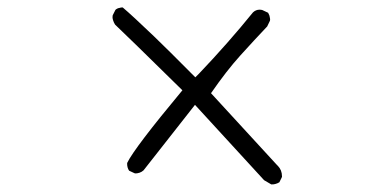

<svg xmlns="http://www.w3.org/2000/svg" viewBox="-20 -603 1040 514"><path d="M706.1 -109.4Q707.5 -109.4 709 -109.4Q710.4 -109.4 712.9 -109.6Q715.3 -109.9 718.3 -110.8Q723.6 -112.3 728 -115.2L734.9 -129.4Q734.9 -130.4 734.9 -130.9Q734.9 -147.9 723.6 -159.2L721.2 -161.6L544.9 -353.5Q586.4 -413.6 623.5 -454.6Q660.6 -495.6 695.3 -532.2L702.6 -547.4Q703.1 -548.8 703.1 -550Q703.1 -551.3 702.9 -553.2Q702.6 -555.2 702.1 -557.4Q701.7 -559.6 701.2 -561.5Q699.7 -565.4 697.8 -568.8L682.1 -576.2Q678.2 -577.1 674.8 -577.1Q665 -577.1 657.2 -569.8Q590.8 -487.8 512.7 -405.8L502.9 -396Q426.8 -472.7 392.1 -505.9Q334 -561.5 308.6 -583Q308.1 -583 305.9 -583Q303.7 -583 300.8 -582Q293.9 -581.1 289.1 -576.7L281.7 -562Q281.2 -560.5 281.2 -556.9Q281.2 -553.2 283 -547.9Q284.7 -542.5 288.1 -537.1Q318.8 -508.3 468.3 -361.3Q340.3 -207.5 320.8 -167.5Q320.3 -166 320.3 -165Q320.3 -153.8 325.7 -146L340.3 -139.2Q341.3 -138.7 343 -138.7Q344.7 -138.7 347.7 -139.2Q350.6 -139.6 353.5 -140.6Q359.4 -142.6 364.3 -147L502 -322.3L687 -120.6Z"/></svg>

Font: NaikaiFont
Style: ExtraLight
Weight: 200
Version: Version 1.89